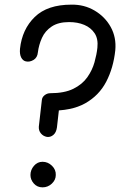

<svg xmlns="http://www.w3.org/2000/svg" viewBox="-20 -797 539 826"><path d="M91 -533Q78 -536 71 -550Q64 -564 66 -587Q75 -671 129.5 -724Q184 -777 287 -777Q342 -778 387 -751.5Q432 -725 456.5 -680.5Q481 -636 476 -581Q468 -505 437 -445.5Q406 -386 346.5 -352.5Q287 -319 190 -321L196 -396Q257 -396 295.5 -415Q334 -434 355.5 -464.5Q377 -495 386.5 -529Q396 -563 399 -592Q403 -630 387 -654Q371 -678 342.5 -690Q314 -702 277 -702Q231 -702 202.5 -683Q174 -664 160.5 -634Q147 -604 143 -572Q141 -549 124 -539Q107 -529 91 -533ZM163 9Q140 9 125.5 -7.5Q111 -24 111 -44Q111 -66 126 -83.5Q141 -101 163 -101Q186 -101 203.5 -84Q221 -67 220 -44Q220 -23 203 -7Q186 9 163 9ZM182 -208Q166 -211 156 -223Q146 -235 147 -252L160 -366Q161 -379 172 -387.5Q183 -396 196 -396L238 -364L225 -249Q222 -227 209.5 -216.5Q197 -206 182 -208Z"/></svg>

Font: Edu NSW ACT Foundation Medium
Style: Regular
Weight: 500
Version: Version 1.003